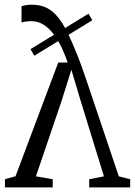

<svg xmlns="http://www.w3.org/2000/svg" viewBox="-20 -814 586 834"><path d="M118 -793.5Q168.5 -793.5 202.5 -767.8Q236.5 -742 264 -690Q291.5 -638 322 -559Q327 -547 336.2 -521.2Q345.5 -495.5 359.2 -454.5Q373 -413.5 392.5 -355.5Q412 -297.5 437.8 -221Q463.5 -144.5 496 -48L545.5 -35.5V0H367.5V-35.5L431.5 -48L332 -370.5L290 -511L246 -371L136 -48L209 -35.5V0H1.5V-35.5L47.5 -48.5L233 -542.5H274Q256.5 -592.5 237.8 -626.8Q219 -661 199 -682Q179 -703 158.8 -712.5Q138.5 -722 118 -722Q105.5 -722 92.5 -720.5Q79.5 -719 73.5 -716V-786.5Q79.5 -789.5 91.5 -791.5Q103.5 -793.5 118 -793.5ZM364.5 -754.5 381 -726 129 -572 112.5 -600.5Z"/></svg>

Font: Merriweather 48pt Light
Style: Regular
Weight: 300
Version: Version 2.100